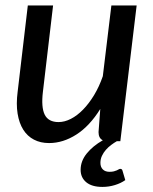

<svg xmlns="http://www.w3.org/2000/svg" viewBox="-20 -528 572 718"><path d="M429.5 103.5Q436.5 103.5 438 110L448.5 145.5Q432.5 157 409.8 164Q387 171 363 171Q323.5 171 302.5 153.5Q281.5 136 281.5 107Q281.5 74.5 304.2 46.2Q327 18 364.5 -3.5Q348.5 -11 348.5 -34L355 -120.5Q315.5 -57 265.8 -25Q216 7 163.5 7Q131.5 7 107 -5.8Q82.5 -18.5 67 -43Q51.5 -67.5 45.8 -103.2Q40 -139 46 -185L84 -507.5H178.5L140.5 -185Q133.5 -127 147.2 -99.2Q161 -71.5 199 -71.5Q221.5 -71.5 245 -83.5Q268.5 -95.5 290.5 -118Q312.5 -140.5 331.8 -172.2Q351 -204 364.5 -243L396.5 -507.5H491L430 0H417Q406.5 6 395.8 14Q385 22 376 32.2Q367 42.5 361.2 54.8Q355.5 67 355.5 81Q355.5 96.5 364.5 105.5Q373.5 114.5 389.5 114.5Q399 114.5 405.8 112.8Q412.5 111 417 109Q421.5 107 424.2 105.2Q427 103.5 429.5 103.5Z"/></svg>

Font: Lato Medium
Style: Italic
Weight: 500
Italic angle: -7°
Designer: Lukasz Dziedzic
Foundry: tyPoland Lukasz Dziedzic
Version: Version 2.006; 2014-01-15